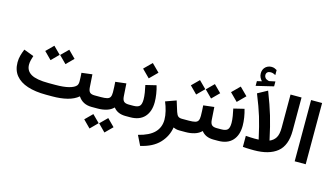

<svg xmlns="http://www.w3.org/2000/svg" viewBox="-120 -1346 3572 2048"><g transform="rotate(15 1666.0 -321.5)"><path d="M447.3 -448.7 526.9 -527.8 606.4 -448.2 526.9 -368.7ZM282.7 -448.7 362.3 -527.8 441.9 -448.7 362.3 -368.7ZM481 0H410.2Q292 0 206.3 -27.8Q120.6 -55.7 74.5 -112.5Q28.3 -169.4 28.3 -255.9Q28.3 -296.4 38.8 -333.7Q49.3 -371.1 63.5 -404.8L173.8 -363.3Q166 -341.8 159.4 -314.9Q152.8 -288.1 152.8 -263.2Q153.3 -195.3 212.4 -161.1Q271.5 -127 405.3 -127H478.5Q572.3 -127 629.4 -142.1Q686.5 -157.2 707.5 -182.6Q712.9 -189.5 716.6 -200.7Q720.2 -211.9 720.2 -230.5Q720.2 -253.9 718.8 -277.6Q717.3 -301.3 715.8 -323.7L833 -338.4L842.3 -196.8Q844.7 -158.7 860.6 -142.8Q876.5 -127 914.6 -127H926.8V0H914.6Q814.9 0 765.1 -76.7Q717.8 -36.6 645.3 -18.3Q572.8 0 481 0Z M1301.3 0H1289.6Q1199.7 0 1155.3 -58.6Q1125.5 -28.3 1080.6 -14.2Q1035.6 0 980 0H907.2V-127H981Q1027.3 -127 1051.8 -133.5Q1076.2 -140.1 1085.2 -158Q1094.2 -175.8 1094.2 -208.5Q1094.2 -236.8 1092.5 -267.1Q1090.8 -297.4 1088.9 -324.2L1208 -338.4L1217.3 -197.3Q1219.7 -159.2 1236.3 -143.1Q1252.9 -127 1290.5 -127H1301.3ZM1037.6 147.9 1117.2 68.8 1196.8 148.4 1117.2 228ZM873 147.9 952.6 68.8 1032.2 147.9 952.6 228Z M1552.2 -222.7Q1552.2 -118.7 1497.8 -59.3Q1443.4 0 1339.8 0H1281.2V-127H1339.8Q1390.1 -127 1409.9 -146.7Q1429.7 -166.5 1429.7 -221.2Q1429.7 -252.4 1422.9 -296.1Q1416 -339.8 1407.7 -374.5L1524.4 -402.8Q1537.1 -361.3 1544.7 -312.7Q1552.2 -264.2 1552.2 -222.7ZM1339.4 -537.1 1424.3 -621.6 1509.3 -537.1 1424.3 -452.1Z M1815.9 -14.6Q1800.3 85.4 1728.5 161.4Q1656.7 237.3 1522.5 267.6L1469.2 159.7Q1588.9 130.4 1644.8 73.2Q1700.7 16.1 1700.7 -69.3Q1700.7 -112.3 1688.2 -163.1Q1675.8 -213.9 1656.2 -259.8L1773.4 -301.8L1810.1 -184.6Q1821.3 -150.9 1836.2 -138.9Q1851.1 -127 1878.9 -127H1897.9V0H1884.3Q1862.8 0 1845.5 -4.4Q1828.1 -8.8 1815.9 -14.6Z M2272.5 0H2260.7Q2170.9 0 2126.5 -58.6Q2096.7 -28.3 2051.8 -14.2Q2006.8 0 1951.2 0H1878.4V-127H1952.1Q1998.5 -127 2022.9 -133.5Q2047.4 -140.1 2056.4 -158Q2065.4 -175.8 2065.4 -208.5Q2065.4 -236.8 2063.7 -267.1Q2062 -297.4 2060.1 -324.2L2179.2 -338.4L2188.5 -197.3Q2190.9 -159.2 2207.5 -143.1Q2224.1 -127 2261.7 -127H2272.5ZM2042.5 -496.6 2122.1 -575.7 2201.7 -496.1 2122.1 -416.5ZM1877.9 -496.6 1957.5 -575.7 2037.1 -496.6 1957.5 -416.5Z M2523.4 -222.7Q2523.4 -118.7 2469 -59.3Q2414.6 0 2311 0H2252.4V-127H2311Q2361.3 -127 2381.1 -146.7Q2400.9 -166.5 2400.9 -221.2Q2400.9 -252.4 2394 -296.1Q2387.2 -339.8 2378.9 -374.5L2495.6 -402.8Q2508.3 -361.3 2515.9 -312.7Q2523.4 -264.2 2523.4 -222.7ZM2310.5 -537.1 2395.5 -621.6 2480.5 -537.1 2395.5 -452.1Z M2598.6 -734.4Q2584 -750 2574.5 -769.3Q2564.9 -788.6 2564.9 -814.5Q2564.9 -833.5 2570.3 -848.6Q2575.7 -863.8 2585 -875.5Q2598.1 -892.1 2617.7 -900.9Q2637.2 -909.7 2657.7 -909.7Q2678.7 -909.7 2691.9 -904.3Q2705.1 -898.9 2719.2 -890.6L2719.7 -835.4Q2705.1 -843.3 2692.4 -847.4Q2679.7 -851.6 2664.6 -851.6Q2655.8 -851.6 2646 -849.1Q2636.2 -846.7 2628.9 -839.8Q2616.7 -828.6 2616.7 -808.1Q2616.7 -793 2627 -779.3Q2637.2 -765.6 2660.6 -758.8Q2663.1 -758.3 2665.5 -757.6Q2668 -756.8 2670.4 -756.8Q2672.9 -756.8 2674.8 -756.8L2738.3 -770V-715.8L2546.4 -669.9V-722.2ZM2726.1 -124.5Q2709 -201.2 2694.8 -258.1Q2680.7 -314.9 2665.3 -365.2Q2649.9 -415.5 2629.9 -470.2Q2609.9 -524.9 2581.1 -596.7L2688.5 -655.3Q2717.8 -579.6 2738.8 -520Q2759.8 -460.4 2776.1 -405.3Q2792.5 -350.1 2807.9 -287.8Q2823.2 -225.6 2840.8 -144.5Q2884.3 -162.1 2907.2 -199.5Q2930.2 -236.8 2930.2 -311.5V-676.8H3051.8V-311Q3051.8 -146.5 2962.4 -74Q2873 -1.5 2706.1 -1.5Q2691.9 -1.5 2669.4 -2Q2647 -2.4 2623.5 -3.4Q2600.1 -4.4 2583.5 -6.3V-127.9Q2608.4 -126 2637.5 -124.8Q2666.5 -123.5 2682.6 -123.5Q2701.7 -123.5 2726.1 -124.5Z M3157.2 -676.8H3278.8V-0.5H3157.2Z"/></g></svg>

Font: Vazir FD-WOL
Style: Bold-FD-WOL
Weight: 700
Designer: Saber Rastikerdar
Foundry: Saber Rastikerdar
Version: Version 30.1.0